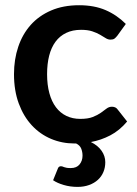

<svg xmlns="http://www.w3.org/2000/svg" viewBox="-20 -541 522 734"><path d="M466 -76.5Q437 -42 401.5 -23.5Q366 -5 327.5 2Q354 15 368.2 35.2Q382.5 55.5 382.5 79Q382.5 99.5 375.2 116.8Q368 134 354.2 146.5Q340.5 159 320.8 166.2Q301 173.5 276.5 173.5Q248.5 173.5 223.8 166.2Q199 159 183 148L201.5 102.5Q204.5 94.5 213.5 94.5Q216 94.5 218.8 95.5Q221.5 96.5 225.2 98Q229 99.5 235 100.5Q241 101.5 250.5 101.5Q273 101.5 284.2 87.5Q295.5 73.5 295.5 54Q295.5 40 290.5 27.2Q285.5 14.5 271 7.5H264.5Q217 7.5 175 -10.2Q133 -28 101.5 -62Q70 -96 51.8 -145.2Q33.5 -194.5 33.5 -257.5Q33.5 -314 49.8 -362.2Q66 -410.5 97.5 -445.8Q129 -481 175.5 -501Q222 -521 282.5 -521Q340 -521 383.2 -502.5Q426.5 -484 461 -449.5L428.5 -404.5Q423 -397.5 417.8 -393.5Q412.5 -389.5 402.5 -389.5Q393 -389.5 384 -395.2Q375 -401 362.5 -408.2Q350 -415.5 332.8 -421.2Q315.5 -427 290 -427Q257.5 -427 233 -415.2Q208.5 -403.5 192.2 -381.5Q176 -359.5 168 -328.2Q160 -297 160 -257.5Q160 -216.5 168.8 -184.5Q177.5 -152.5 194 -130.8Q210.5 -109 234 -97.8Q257.5 -86.5 287 -86.5Q316.5 -86.5 334.8 -93.8Q353 -101 365.5 -109.8Q378 -118.5 387.2 -125.8Q396.5 -133 408 -133Q423 -133 430.5 -121.5Z"/></svg>

Font: Lato 2
Style: Bold
Weight: 700
Designer: Lukasz Dziedzic with Adam Twardoch and Botio Nikoltchev
Foundry: tyPoland Lukasz Dziedzic
Version: Version 2.015; 2015-08-06; http://www.latofonts.com/